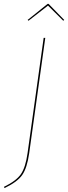

<svg xmlns="http://www.w3.org/2000/svg" viewBox="-41 -876 351 990"><path d="M106 -769 101.6 -773.4 204.6 -856H209.5L290 -773.4L285.2 -769L206.5 -847.2ZM192.4 -680.7 109.4 -85.4Q98.6 -9.8 73.7 26.1Q48.8 62 -17.6 93.8L-20.5 87.4Q43 56.6 66.9 21.7Q90.8 -13.2 101.1 -86.4L184.1 -680.7Z"/></svg>

Font: Fira Sans Compressed Eight
Style: Italic
Weight: 100
Width: 3
Italic angle: -8°
Designer: Carrois Corporate & Edenspiekermann AG
Foundry: Carrois Corporate GbR & Edenspiekermann AG
Version: Version 4.203;PS 004.203;hotconv 1.0.88;makeotf.lib2.5.64775